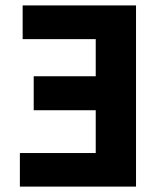

<svg xmlns="http://www.w3.org/2000/svg" viewBox="-20 -692 603 712"><path d="M484.4 0H53.7V-124.5H335V-283.2H105V-409.2H335V-546.9H64V-671.9H484.4Z"/></svg>

Font: Akatab Black
Style: Regular
Weight: 900
Designer: SIL Global
Foundry: SIL Global
Version: Version 4.000